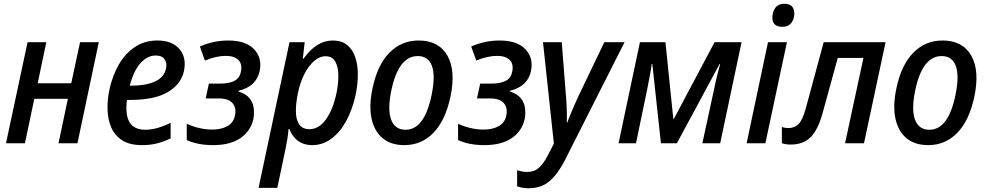

<svg xmlns="http://www.w3.org/2000/svg" viewBox="-20 -764 5262 1024"><path d="M12 0 127 -539H227L181 -320H360L407 -539H507L393 0H292L342 -237H163L113 0Z M737 10Q672 10 632 -15.5Q592 -41 573.5 -84Q555 -127 553.5 -180Q552 -233 564 -288Q580 -362 614.5 -421Q649 -480 700.5 -514Q752 -548 819 -548Q898 -548 937 -502.5Q976 -457 961 -385Q946 -315 875 -273Q804 -231 673 -231H657Q647 -152 671 -112Q695 -72 756 -72Q815 -72 890 -109V-26Q855 -9 818.5 0.5Q782 10 737 10ZM810 -468Q767 -468 730 -428Q693 -388 672 -307H680Q757 -307 806 -329Q855 -351 865 -397Q872 -426 858.5 -447Q845 -468 810 -468Z M1116 10Q1035 10 976 -17V-104Q1006 -90 1041 -81.5Q1076 -73 1111 -73Q1160 -73 1192.5 -91Q1225 -109 1233 -147Q1242 -188 1220.5 -213.5Q1199 -239 1147 -239H1077L1094 -318H1151Q1202 -318 1230.5 -333Q1259 -348 1265 -383Q1273 -423 1251 -444.5Q1229 -466 1184 -466Q1133 -466 1073 -441L1046 -516Q1119 -548 1197 -548Q1291 -548 1335 -501.5Q1379 -455 1365 -386Q1348 -303 1253 -280L1252 -276Q1291 -264 1310 -241Q1329 -218 1333 -188Q1337 -158 1331 -128Q1317 -65 1262.5 -27.5Q1208 10 1116 10Z M1359 238 1524 -539H1605L1595 -451H1599Q1667 -548 1755 -548Q1802 -548 1831.5 -524Q1861 -500 1875 -458Q1889 -416 1888.5 -362.5Q1888 -309 1875 -251Q1858 -176 1825.5 -117Q1793 -58 1747 -24Q1701 10 1645 10Q1557 10 1523 -76H1519Q1517 -51 1512.5 -22.5Q1508 6 1503 29L1459 238ZM1630 -75Q1681 -75 1718.5 -127.5Q1756 -180 1774 -265Q1785 -317 1784.5 -362.5Q1784 -408 1768 -436Q1752 -464 1717 -464Q1684 -464 1654.5 -438Q1625 -412 1602.5 -367.5Q1580 -323 1569 -268Q1558 -216 1558 -172Q1558 -128 1575 -101.5Q1592 -75 1630 -75Z M2136 10Q2065 10 2020.5 -27Q1976 -64 1961.5 -132.5Q1947 -201 1967 -294Q1993 -418 2057 -483Q2121 -548 2213 -548Q2320 -548 2366 -467.5Q2412 -387 2382 -246Q2355 -121 2291.5 -55.5Q2228 10 2136 10ZM2143 -72Q2244 -72 2282 -258Q2303 -360 2283.5 -412.5Q2264 -465 2208 -465Q2105 -465 2067 -281Q2046 -180 2066 -126Q2086 -72 2143 -72Z M2563 10Q2482 10 2423 -17V-104Q2453 -90 2488 -81.5Q2523 -73 2558 -73Q2607 -73 2639.5 -91Q2672 -109 2680 -147Q2689 -188 2667.5 -213.5Q2646 -239 2594 -239H2524L2541 -318H2598Q2649 -318 2677.5 -333Q2706 -348 2712 -383Q2720 -423 2698 -444.5Q2676 -466 2631 -466Q2580 -466 2520 -441L2493 -516Q2566 -548 2644 -548Q2738 -548 2782 -501.5Q2826 -455 2812 -386Q2795 -303 2700 -280L2699 -276Q2738 -264 2757 -241Q2776 -218 2780 -188Q2784 -158 2778 -128Q2764 -65 2709.5 -27.5Q2655 10 2563 10Z M2799 240Q2781 240 2765 237Q2749 234 2738 230V144Q2751 148 2764 150.5Q2777 153 2792 153Q2830 153 2855 130Q2880 107 2902 64L2934 2L2876 -539H2976L2997 -270Q3001 -231 3002.5 -186Q3004 -141 3003 -111H3006Q3012 -129 3022.5 -154Q3033 -179 3044 -205Q3055 -231 3065 -251L3203 -539H3311L2993 90Q2956 163 2911.5 201.5Q2867 240 2799 240Z M3279 0 3393 -539H3529L3571 -130H3574L3791 -539H3935L3821 0H3726L3789 -291Q3796 -326 3804.5 -360Q3813 -394 3821 -423H3818L3590 0H3505L3459 -423H3456Q3452 -393 3445.5 -359.5Q3439 -326 3433 -294L3372 0Z M4152 -621Q4120 -621 4107.5 -639.5Q4095 -658 4101 -688Q4112 -744 4163 -744Q4195 -744 4207.5 -725Q4220 -706 4215 -676Q4204 -621 4152 -621ZM3962 0 4076 -539H4177L4062 0Z M4197 7Q4183 7 4171 5Q4159 3 4150 0V-87Q4166 -81 4185 -81Q4217 -81 4238.5 -102Q4260 -123 4277 -184L4373 -539H4703L4588 0H4487L4585 -455H4448L4367 -160Q4342 -70 4302.5 -31.5Q4263 7 4197 7Z M4930 10Q4859 10 4814.5 -27Q4770 -64 4755.5 -132.5Q4741 -201 4761 -294Q4787 -418 4851 -483Q4915 -548 5007 -548Q5114 -548 5160 -467.5Q5206 -387 5176 -246Q5149 -121 5085.5 -55.5Q5022 10 4930 10ZM4937 -72Q5038 -72 5076 -258Q5097 -360 5077.5 -412.5Q5058 -465 5002 -465Q4899 -465 4861 -281Q4840 -180 4860 -126Q4880 -72 4937 -72Z"/></svg>

Font: Noto Sans SemiCondensed Medium
Style: Italic
Weight: 500
Width: 4
Italic angle: -12°
Designer: Monotype Design Team
Foundry: Monotype Imaging Inc.
Version: Version 2.013; ttfautohint (v1.8.4.7-5d5b)